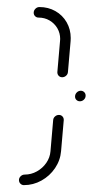

<svg xmlns="http://www.w3.org/2000/svg" viewBox="-20 -539 281 559"><path d="M198.5 -257.8Q198.5 -264.8 203.5 -269.8Q208.5 -274.8 215.2 -274.8Q221.1 -274.8 225.2 -270.7Q229.3 -266.7 229.3 -260.7Q229.3 -253.7 224.3 -248.9Q219.3 -244.1 212.6 -244.1Q206.7 -244.1 202.6 -248Q198.5 -251.9 198.5 -257.8ZM151.5 -204.4Q157.8 -204.4 161.9 -200Q165.9 -195.6 165.6 -189.3L157.8 -98.9Q155.6 -72.2 140.2 -49.4Q124.8 -26.7 100.7 -13.3Q76.7 0 49.6 0Q43.7 0 39.4 -4.3Q35.2 -8.5 35.2 -14.8Q35.2 -21.1 40.2 -25.9Q45.2 -30.7 51.9 -30.7Q70.7 -30.7 87.4 -40Q104.1 -49.3 114.8 -64.8Q125.6 -80.4 127 -98.9L134.8 -189.3Q135.2 -195.6 140.2 -200Q145.2 -204.4 151.5 -204.4ZM78.1 -501.9Q78.1 -508.5 83.1 -513.5Q88.1 -518.5 94.8 -518.5Q120.4 -518.5 141.3 -506.7Q162.2 -494.8 174.1 -474.1Q185.9 -453.3 185.9 -428.5Q185.9 -422.6 185.6 -419.6L177.8 -329.3Q177.4 -323 172.4 -318.5Q167.4 -314.1 161.1 -314.1Q154.8 -314.1 150.7 -318.5Q146.7 -323 147 -329.3L154.8 -419.6L155.2 -425.6Q155.2 -442.6 146.9 -456.9Q138.5 -471.1 124.3 -479.4Q110 -487.8 92.2 -487.8Q86.3 -487.8 82.2 -491.9Q78.1 -495.9 78.1 -501.9Z"/></svg>

Font: 26F Galaxy Sans Ultra Light
Style: Italic
Weight: 200
Italic angle: -5°
Designer: C₂₉H₂₅N₃O₅
Version: Version 1.200